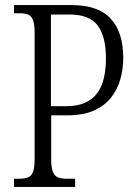

<svg xmlns="http://www.w3.org/2000/svg" viewBox="-20 -734 538 754"><path d="M35 0V-32H54Q76 -32 90 -37.5Q104 -43 110 -60Q116 -77 116 -111V-605Q116 -639 109.5 -655.5Q103 -672 89.5 -677Q76 -682 55 -682H35V-714H261Q366 -714 415 -660.5Q464 -607 464 -507Q464 -463 452.5 -422.5Q441 -382 415.5 -350Q390 -318 348 -299.5Q306 -281 244 -281H181V-108Q181 -75 188 -58.5Q195 -42 208.5 -37Q222 -32 243 -32H275V0ZM241 -317Q284 -317 314 -330.5Q344 -344 362 -368.5Q380 -393 388 -427.5Q396 -462 396 -505Q396 -591 363.5 -634Q331 -677 253 -677H180V-317Z"/></svg>

Font: Noto Serif Ethiopic Condensed Light
Style: Regular
Weight: 300
Width: 3
Designer: Monotype Design Team
Foundry: Monotype Imaging Inc.
Version: Version 2.102